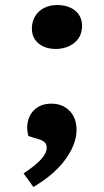

<svg xmlns="http://www.w3.org/2000/svg" viewBox="-20 -568 415 765"><path d="M107 -454Q107 -481 119.5 -502.5Q132 -524 155 -536Q178 -548 209 -548Q238 -548 260.5 -537.5Q283 -527 295 -508.5Q307 -490 307 -465Q307 -436 293 -415.5Q279 -395 255 -384Q231 -373 202 -373Q174 -373 152.5 -383Q131 -393 119 -411Q107 -429 107 -454ZM113 177 74 123Q122 91 144 66.5Q166 42 166 20Q166 7 158.5 -0.5Q151 -8 135 -13L93 -26Q84 -59 92 -88.5Q100 -118 124 -136.5Q148 -155 185 -155Q229 -155 257 -126.5Q285 -98 285 -50Q285 -22 273.5 8Q262 38 240 68Q218 98 186 125.5Q154 153 113 177Z"/></svg>

Font: Literata 18pt
Style: Bold Italic
Weight: 700
Italic angle: -2°
Designer: Latin by Veronika Burian and Jose Scaglione. Greek by Irene Vlachou. Cyrillic by Vera Evstafieva
Foundry: TypeTogether
Version: Version 3.103;gftools[0.9.29]